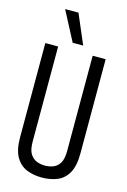

<svg xmlns="http://www.w3.org/2000/svg" viewBox="-136 -969 689 1042"><g transform="rotate(15 208.5 -448.0)"><path d="M39 -171V-700H111V-165Q111 -120 125.5 -97Q140 -74 162 -65.5Q184 -57 209 -57Q233 -57 255 -65.5Q277 -74 291 -97Q305 -120 305 -165V-700H378V-171Q378 -100 355.5 -60.5Q333 -21 294.5 -5.5Q256 10 208 10Q162 10 123.5 -5.5Q85 -21 62 -60.5Q39 -100 39 -171ZM182 -740 95 -906H170L241 -740Z"/></g></svg>

Font: Georama Condensed
Style: Regular
Weight: 400
Width: 3
Designer: Jean-Baptiste Levee
Foundry: Production Type
Version: Version 1.000